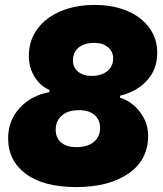

<svg xmlns="http://www.w3.org/2000/svg" viewBox="-20 -749 662 779"><path d="M13 -188Q13 -260 60 -311Q107 -362 180 -375L181 -384Q144 -399 120.5 -437Q97 -475 97 -522Q97 -585 132 -632Q167 -679 227.5 -704Q288 -729 363 -729Q439 -729 496.5 -704.5Q554 -680 586 -636Q618 -592 618 -535Q618 -469 577.5 -423.5Q537 -378 468 -361L466 -353Q515 -338 548 -294.5Q581 -251 581 -198Q581 -100 501.5 -45Q422 10 289 10Q157 10 85 -43.5Q13 -97 13 -188ZM386 -230Q386 -263 363.5 -282.5Q341 -302 301 -302Q256 -302 231 -280.5Q206 -259 206 -222Q206 -190 228 -171Q250 -152 290 -152Q335 -152 360.5 -173Q386 -194 386 -230ZM439 -512Q439 -540 418 -557.5Q397 -575 364 -575Q322 -575 299 -556Q276 -537 276 -504Q276 -475 297 -458Q318 -441 351 -441Q391 -441 415 -460Q439 -479 439 -512Z"/></svg>

Font: Mona Sans Black
Style: Italic
Weight: 900
Italic angle: -11.7°
Designer: Deni Anggara
Foundry: GitHub
Version: Version 2.000